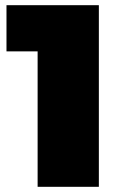

<svg xmlns="http://www.w3.org/2000/svg" viewBox="-20 -720 458 740"><path d="M361 -700V0H125V-522H5V-700Z"/></svg>

Font: Montserrat Alternates Black
Style: Regular
Weight: 900
Designer: Julieta Ulanovsky
Foundry: Julieta Ulanovsky
Version: Version 7.200